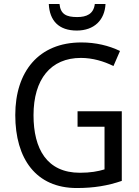

<svg xmlns="http://www.w3.org/2000/svg" viewBox="-20 -938 701 968"><path d="M512 -918H458C452 -867 416 -852 369 -852C315 -852 285 -866 280 -918H226C230 -833 277 -784 367 -784C455 -784 508 -837 512 -918ZM371 -377V-299H507V-84C474 -74 436 -67 383 -67C216 -67 149 -188 149 -357C149 -539 236 -646 388 -646C447 -646 504 -629 552 -605L585 -681C529 -708 463 -724 390 -724C175 -724 57 -577 57 -358C57 -137 162 10 367 10C454 10 524 -2 594 -26V-377Z"/></svg>

Font: Noto Sans Arabic UI SmCn
Style: Regular
Weight: 400
Width: 4
Designer: Monotype Design Team, Nadine Chahine and Nizar Qandah
Foundry: Monotype Imaging Inc.
Version: Version 2.010